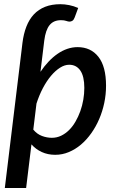

<svg xmlns="http://www.w3.org/2000/svg" viewBox="-20 -748 574 937"><path d="M142.5 -115.5Q160.5 -93.5 184.8 -84.5Q209 -75.5 233 -75.5Q257 -75.5 278 -85.5Q299 -95.5 316.8 -113Q334.5 -130.5 348.2 -154.2Q362 -178 371.8 -205Q381.5 -232 386.5 -261.2Q391.5 -290.5 391.5 -319Q391.5 -375.5 372 -403.8Q352.5 -432 317.5 -432Q295.5 -432 272.8 -417.5Q250 -403 228.8 -377.8Q207.5 -352.5 189.2 -317.8Q171 -283 158 -242.5ZM177.5 -397.5Q196 -425 217 -447.2Q238 -469.5 260.8 -485.2Q283.5 -501 308.2 -509.5Q333 -518 358.5 -518Q423 -518 460.2 -470.8Q497.5 -423.5 497.5 -329.5Q497.5 -287 488.8 -245.5Q480 -204 464 -166.8Q448 -129.5 425.2 -97.5Q402.5 -65.5 375 -42.2Q347.5 -19 315.8 -5.8Q284 7.5 249.5 7.5Q213.5 7.5 184 -6Q154.5 -19.5 133.5 -43.5L107.5 169.5H3.5L85 -500.5L89.5 -538Q95 -583 108.8 -618.2Q122.5 -653.5 145.2 -677.8Q168 -702 200.2 -714.8Q232.5 -727.5 275 -727.5Q295 -727.5 317.8 -723Q340.5 -718.5 361.5 -709L344.5 -663Q340 -651 333.5 -646.8Q327 -642.5 319 -642.5Q312.5 -642.5 303 -646Q293.5 -649.5 277.5 -649.5Q241.5 -649.5 222 -625.5Q202.5 -601.5 196 -550L190 -500.5Z"/></svg>

Font: Lato SemiBold
Style: Italic
Weight: 600
Italic angle: -7°
Designer: Lukasz Dziedzic with Adam Twardoch and Botio Nikoltchev
Foundry: tyPoland Lukasz Dziedzic
Version: Version 2.015; 2015-08-06; http://www.latofonts.com/